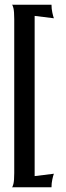

<svg xmlns="http://www.w3.org/2000/svg" viewBox="-20 -709 277 809"><path d="M197 80Q197 63 200.5 47Q204 31 207 23L126 33V-642L207 -632Q204 -640 200.5 -656Q197 -672 197 -689H30Q33 -689 36.5 -675Q40 -661 40 -628V20Q40 52 36.5 66Q33 80 30 80Z"/></svg>

Font: Red Rose SemiBold
Style: Regular
Weight: 600
Designer: Jaikishan Patel
Version: Version 2.000